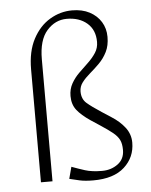

<svg xmlns="http://www.w3.org/2000/svg" viewBox="-52 -741 625 795"><g transform="rotate(-5 261.0 -343.5)"><path d="M352 -213 314 -238Q277 -263 258.5 -286.5Q240 -310 240 -345Q240 -374 253 -397Q266 -420 285 -438.5Q304 -457 323.5 -475.5Q343 -494 356 -514Q369 -534 369 -559Q369 -609 336.5 -637Q304 -665 252 -665Q204 -665 169.5 -626Q135 -587 135 -507V0H87V-469Q87 -544 114 -595Q141 -646 184.5 -672Q228 -698 277 -698Q319 -698 349.5 -682Q380 -666 397 -638.5Q414 -611 414 -576Q414 -540 401 -514Q388 -488 368.5 -468.5Q349 -449 329 -432Q309 -415 296 -398Q283 -381 283 -360Q283 -329 303 -311.5Q323 -294 363 -268L400 -244Q435 -222 456.5 -194Q478 -166 478 -131Q478 -70 433.5 -29.5Q389 11 304 11Q270 11 247.5 6Q225 1 205 -4L218 -53Q245 -43 273 -34Q301 -25 344 -25Q381 -25 409 -45.5Q437 -66 437 -104Q437 -130 429 -146Q421 -162 402.5 -177Q384 -192 352 -213Z"/></g></svg>

Font: Ancizar Sans Thin
Style: Regular
Weight: 100
Designer: Cesar Puertas, Viviana Monsalve, Julian Moncada, Julian Prieto, Jose Castro, Mariel Hernandez, Felipe Aragon, Sara Alarc
Version: Version 8.100